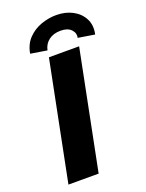

<svg xmlns="http://www.w3.org/2000/svg" viewBox="-170 -1013 830 1094"><g transform="rotate(-20 244.5 -466.0)"><path d="M48.8 0 192.4 -719.7H375.5L231.9 0ZM484.4 -751.5 384.3 -767.6Q390.6 -794.9 369.9 -817.1Q349.1 -839.4 305.7 -839.4Q262.7 -839.4 234.4 -818.1Q206.1 -796.9 198.2 -759.3L98.6 -775.4Q108.4 -830.6 141.8 -865Q175.3 -899.4 220.9 -915.5Q266.6 -931.6 312.5 -931.6Q368.7 -931.6 411.6 -908.7Q454.6 -885.7 475.3 -845.2Q496.1 -804.7 484.4 -751.5Z"/></g></svg>

Font: Reddit Sans Black
Style: Italic
Weight: 900
Italic angle: -11.25°
Designer: Stephen Hutchings
Version: Version 1.013